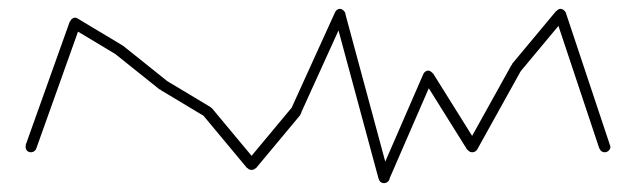

<svg xmlns="http://www.w3.org/2000/svg" viewBox="-20 -413 1440 435"><path d="M38 -80Q38 -77 39.5 -74Q41 -71 44 -69.5Q47 -68 50 -68Q53 -68 56 -69.5Q59 -71 61 -74Q63 -77 63 -80Q63 -83 61 -86Q59 -89 56 -91Q53 -93 50 -93Q47 -93 44 -91Q41 -89 39.5 -86Q38 -83 38 -80Z M38 -84 62 -76 162 -356 138 -364Z M138 -360Q138 -357 139.5 -354Q141 -351 144 -349.5Q147 -348 150 -348Q153 -348 156 -349.5Q159 -351 161 -354Q163 -357 163 -360Q163 -363 161 -366Q159 -369 156 -371Q153 -373 150 -373Q147 -373 144 -371Q141 -369 139.5 -366Q138 -363 138 -360Z M156 -371 144 -349 244 -289 256 -311Z M238 -300Q238 -297 239.5 -294Q241 -291 244 -289.5Q247 -288 250 -288Q253 -288 256 -289.5Q259 -291 261 -294Q263 -297 263 -300Q263 -303 261 -306Q259 -309 256 -311Q253 -313 250 -313Q247 -313 244 -311Q241 -309 239.5 -306Q238 -303 238 -300Z M258 -310 242 -290 342 -210 358 -230Z M338 -220Q338 -217 339.5 -214Q341 -211 344 -209.5Q347 -208 350 -208Q353 -208 356 -209.5Q359 -211 361 -214Q363 -217 363 -220Q363 -223 361 -226Q359 -229 356 -231Q353 -233 350 -233Q347 -233 344 -231Q341 -229 339.5 -226Q338 -223 338 -220Z M356 -231 344 -209 444 -149 456 -171Z M438 -160Q438 -157 439.5 -154Q441 -151 444 -149.5Q447 -148 450 -148Q453 -148 456 -149.5Q459 -151 461 -154Q463 -157 463 -160Q463 -163 461 -166Q459 -169 456 -171Q453 -173 450 -173Q447 -173 444 -171Q441 -169 439.5 -166Q438 -163 438 -160Z M460 -168 440 -152 540 -32 560 -48Z M538 -40Q538 -37 539.5 -34Q541 -31 544 -29.5Q547 -28 550 -28Q553 -28 556 -29.5Q559 -31 561 -34Q563 -37 563 -40Q563 -43 561 -46Q559 -49 556 -51Q553 -53 550 -53Q547 -53 544 -51Q541 -49 539.5 -46Q538 -43 538 -40Z M540 -48 560 -32 660 -152 640 -168Z M638 -160Q638 -157 639.5 -154Q641 -151 644 -149.5Q647 -148 650 -148Q653 -148 656 -149.5Q659 -151 661 -154Q663 -157 663 -160Q663 -163 661 -166Q659 -169 656 -171Q653 -173 650 -173Q647 -173 644 -171Q641 -169 639.5 -166Q638 -163 638 -160Z M639 -165 661 -155 761 -375 739 -385Z M738 -380Q738 -377 739.5 -374Q741 -371 744 -369.5Q747 -368 750 -368Q753 -368 756 -369.5Q759 -371 761 -374Q763 -377 763 -380Q763 -383 761 -386Q759 -389 756 -391Q753 -393 750 -393Q747 -393 744 -391Q741 -389 739.5 -386Q738 -383 738 -380Z M762 -383 738 -377 838 -7 862 -13Z M838 -10Q838 -7 839.5 -4Q841 -1 844 0.5Q847 2 850 2Q853 2 856 0.5Q859 -1 861 -4Q863 -7 863 -10Q863 -13 861 -16Q859 -19 856 -21Q853 -23 850 -23Q847 -23 844 -21Q841 -19 839.5 -16Q838 -13 838 -10Z M839 -15 861 -5 961 -235 939 -245Z M938 -240Q938 -237 939.5 -234Q941 -231 944 -229.5Q947 -228 950 -228Q953 -228 956 -229.5Q959 -231 961 -234Q963 -237 963 -240Q963 -243 961 -246Q959 -249 956 -251Q953 -253 950 -253Q947 -253 944 -251Q941 -249 939.5 -246Q938 -243 938 -240Z M961 -247 939 -233 1039 -73 1061 -87Z M1038 -80Q1038 -77 1039.5 -74Q1041 -71 1044 -69.5Q1047 -68 1050 -68Q1053 -68 1056 -69.5Q1059 -71 1061 -74Q1063 -77 1063 -80Q1063 -83 1061 -86Q1059 -89 1056 -91Q1053 -93 1050 -93Q1047 -93 1044 -91Q1041 -89 1039.5 -86Q1038 -83 1038 -80Z M1039 -86 1061 -74 1161 -254 1139 -266Z M1138 -260Q1138 -257 1139.5 -254Q1141 -251 1144 -249.5Q1147 -248 1150 -248Q1153 -248 1156 -249.5Q1159 -251 1161 -254Q1163 -257 1163 -260Q1163 -263 1161 -266Q1159 -269 1156 -271Q1153 -273 1150 -273Q1147 -273 1144 -271Q1141 -269 1139.5 -266Q1138 -263 1138 -260Z M1140 -268 1160 -252 1260 -372 1240 -388Z M1238 -380Q1238 -377 1239.5 -374Q1241 -371 1244 -369.5Q1247 -368 1250 -368Q1253 -368 1256 -369.5Q1259 -371 1261 -374Q1263 -377 1263 -380Q1263 -383 1261 -386Q1259 -389 1256 -391Q1253 -393 1250 -393Q1247 -393 1244 -391Q1241 -389 1239.5 -386Q1238 -383 1238 -380Z M1262 -384 1238 -376 1338 -76 1362 -84Z M1338 -80Q1338 -77 1339.5 -74Q1341 -71 1344 -69.5Q1347 -68 1350 -68Q1353 -68 1356 -69.5Q1359 -71 1361 -74Q1363 -77 1363 -80Q1363 -83 1361 -86Q1359 -89 1356 -91Q1353 -93 1350 -93Q1347 -93 1344 -91Q1341 -89 1339.5 -86Q1338 -83 1338 -80Z"/></svg>

Font: Linefont Thin
Style: Regular
Weight: 100
Monospace: yes
Version: Version 3.002;gftools[0.9.33]